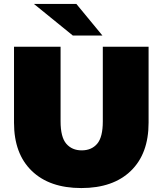

<svg xmlns="http://www.w3.org/2000/svg" viewBox="-20 -937 824 973"><path d="M392 16Q231 16 141 -71Q51 -158 51 -315V-700H287V-322Q287 -242 316 -208.5Q345 -175 394 -175Q444 -175 472.5 -208.5Q501 -242 501 -322V-700H733V-315Q733 -158 643 -71Q553 16 392 16ZM349 -757 152 -917H367L499 -757Z"/></svg>

Font: MOST Montserrat Black
Style: Regular
Weight: 900
Designer: Julieta Ulanovsky
Foundry: Julieta Ulanovsky
Version: Version 8.000;March 11, 2024;FontCreator 15.0.0.2926 64-bit